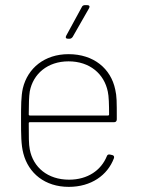

<svg xmlns="http://www.w3.org/2000/svg" viewBox="-20 -720 566 748"><path d="M320 -700H311C306 -700 301 -698 299 -693L238 -581C234 -574 237 -569 245 -569H251C256 -569 260 -572 263 -576L327 -688C331 -695 328 -700 320 -700ZM249 -20C166 -20 109 -68 96 -138C92 -156 92 -190 92 -240C92 -243 94 -244 96 -244H425C431 -244 435 -248 435 -255C435 -327 435 -344 429 -371C412 -453 345 -509 247 -509C154 -509 88 -455 69 -376C62 -344 62 -309 62 -252C62 -196 62 -156 71 -122C91 -45 155 8 248 8C335 8 399 -37 424 -104C426 -110 423 -115 417 -116L408 -118C402 -119 398 -117 396 -111C374 -57 322 -20 249 -20ZM247 -481C330 -481 386 -432 400 -363C404 -346 405 -311 405 -274C405 -271 403 -270 401 -270H96C94 -270 92 -271 92 -274C92 -313 93 -346 96 -364C109 -432 165 -481 247 -481Z"/></svg>

Font: Barlow Thin
Style: Regular
Weight: 250
Designer: Jeremy Tribby
Foundry: Tribby Type
Version: Version 1.422;hotconv 1.0.109;makeotfexe 2.5.65596